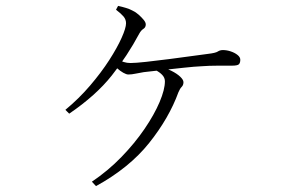

<svg xmlns="http://www.w3.org/2000/svg" viewBox="-20 -581 1040 652"><path d="M292 36Q347 -1 392.5 -48Q438 -95 471 -143.5Q504 -192 522 -234.5Q540 -277 540 -305Q540 -317 531 -326.5Q522 -336 508 -343L519 -354Q543 -350 562 -340.5Q581 -331 592 -320.5Q603 -310 603 -302Q603 -292 597 -286Q591 -280 586 -268Q554 -180 486.5 -95.5Q419 -11 306 51ZM202 -208Q248 -246 286 -290.5Q324 -335 351 -377Q378 -419 393 -452.5Q408 -486 408 -502Q408 -515 399.5 -525Q391 -535 374 -548L381 -561Q395 -558 408 -554Q421 -550 430 -545Q441 -540 451 -531Q461 -522 468 -513.5Q475 -505 475 -498Q475 -488 467 -483Q459 -478 453 -467Q413 -392 359.5 -324.5Q306 -257 215 -195ZM416 -328Q409 -328 398.5 -334Q388 -340 378 -349Q368 -358 360 -365L371 -382Q389 -374 400 -370.5Q411 -367 423 -367Q440 -367 476.5 -371Q513 -375 555.5 -380.5Q598 -386 634 -391Q670 -396 686 -398Q712 -401 719.5 -406Q727 -411 737 -411Q750 -411 763.5 -406.5Q777 -402 786.5 -394.5Q796 -387 796 -378Q796 -368 791.5 -363Q787 -358 767 -358Q751 -358 720.5 -358Q690 -358 664 -356Q641 -355 604 -351Q567 -347 530 -343Q493 -339 468 -336Q455 -334 441 -331Q427 -328 416 -328Z"/></svg>

Font: Noto Serif JP ExtraLight
Style: Regular
Weight: 200
Designer: Ryoko NISHIZUKA  (kana & ideographs); Frank Grießhammer (Latin, Greek & Cyrillic); Wenlong ZHANG  (bopomofo); Sandoll Co
Foundry: Adobe
Version: Version 2.002-H1;hotconv 1.1.0;makeotfexe 2.6.0